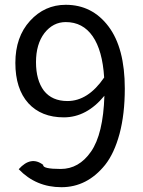

<svg xmlns="http://www.w3.org/2000/svg" viewBox="-20 -767 595 800"><path d="M165 -629Q130 -583 130 -508Q130 -433 163 -389Q197 -346 261 -346Q347 -346 414 -444Q407 -557 366 -616Q325 -675 254 -675Q201 -675 165 -629ZM58 -62Q109 -119 160 -80Q157 -63 233 -63Q309 -63 359 -135Q410 -208 415 -368Q341 -278 246 -278Q152 -278 98 -337Q44 -397 44 -505Q44 -613 105 -680Q166 -747 254 -747Q364 -747 432 -657Q500 -567 500 -398Q500 -291 478 -209Q456 -128 418 -80Q343 13 236 13Q130 13 58 -62Z"/></svg>

Font: Swei Toothpaste CJK TC
Style: Regular
Weight: 400
Version: Version 1.0